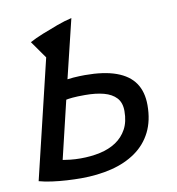

<svg xmlns="http://www.w3.org/2000/svg" viewBox="-80 -772 783 850"><g transform="rotate(-10 312.0 -347.0)"><path d="M217 6Q188 6 153.5 4Q119 2 86.5 -2.5Q54 -7 29 -14L157 -548L102 -626Q128 -640 161.5 -653.5Q195 -667 230.5 -680Q266 -693 297 -700L233 -436Q246 -438 260 -439Q274 -440 287 -440.5Q300 -441 312 -441Q397 -441 452.5 -421Q508 -401 535 -361.5Q562 -322 562 -262Q562 -193 536.5 -142Q511 -91 464 -58Q417 -25 354 -9.5Q291 6 217 6ZM230 -81Q277 -81 318 -90Q359 -99 390 -119.5Q421 -140 439 -173Q457 -206 457 -254Q457 -292 437 -313.5Q417 -335 381.5 -344.5Q346 -354 297 -354Q261 -354 240.5 -352Q220 -350 212 -348L150 -88Q160 -86 183 -83.5Q206 -81 230 -81Z"/></g></svg>

Font: Ubuntu Sans Medium
Style: Italic
Weight: 500
Italic angle: -13.5°
Designer: Dalton Maag Ltd
Foundry: Dalton Maag Ltd
Version: Version 1.006